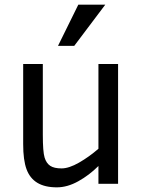

<svg xmlns="http://www.w3.org/2000/svg" viewBox="-20 -786 608 821"><path d="M400.9 0V-76.2Q361.8 -37.1 314.9 -11Q268.1 15.1 223.1 15.1Q171.9 15.1 139.9 -4.2Q107.9 -23.4 93.5 -62.3Q79.1 -101.1 79.1 -169.9V-512.2H163.1V-210Q163.1 -136.7 170.7 -112.3Q178.2 -87.9 194.8 -76.9Q211.4 -65.9 243.2 -65.9Q274.9 -65.9 317.9 -90.6Q360.8 -115.2 400.9 -149.9V-512.2H484.9V0ZM297.4 -589.8H228L314.9 -766.1H430.2Z"/></svg>

Font: ClearSansRegular
Style: Regular
Weight: 400
Foundry: Intel Corporation
Version: Version 1.00